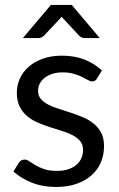

<svg xmlns="http://www.w3.org/2000/svg" viewBox="-20 -736 473 764"><path d="M365.5 -423Q359.5 -412 347 -412Q339.5 -412 330 -417.5Q320.5 -423 306.8 -429.8Q293 -436.5 274 -442.2Q255 -448 229 -448Q206.5 -448 188.5 -442.2Q170.5 -436.5 157.8 -426.5Q145 -416.5 138.2 -403.2Q131.5 -390 131.5 -374.5Q131.5 -355 142.8 -342Q154 -329 172.5 -319.5Q191 -310 214.5 -302.8Q238 -295.5 262.8 -287.2Q287.5 -279 311 -269Q334.5 -259 353 -244Q371.5 -229 382.8 -207.2Q394 -185.5 394 -155Q394 -120 381.5 -90.2Q369 -60.5 344.5 -38.8Q320 -17 284.5 -4.5Q249 8 202.5 8Q149.5 8 106.5 -9.2Q63.5 -26.5 33.5 -53.5L54.5 -87.5Q58.5 -94 64 -97.5Q69.5 -101 78 -101Q87 -101 97 -94Q107 -87 121.2 -78.5Q135.5 -70 156 -63Q176.5 -56 207 -56Q233 -56 252.5 -62.8Q272 -69.5 285 -81Q298 -92.5 304.2 -107.5Q310.5 -122.5 310.5 -139.5Q310.5 -160.5 299.2 -174.2Q288 -188 269.5 -197.8Q251 -207.5 227.2 -214.8Q203.5 -222 178.8 -230Q154 -238 130.2 -248.2Q106.5 -258.5 88 -274Q69.5 -289.5 58.2 -312.2Q47 -335 47 -367.5Q47 -396.5 59 -423.2Q71 -450 94 -470.2Q117 -490.5 150.5 -502.5Q184 -514.5 227 -514.5Q277 -514.5 316.8 -498.8Q356.5 -483 385.5 -455.5ZM377 -584.5H317.5Q312 -584.5 306.2 -586.5Q300.5 -588.5 295 -594L233.5 -660Q229 -664 225.5 -669.5Q223 -667 221 -664.5Q219 -662 217 -660L155 -594Q144.5 -584.5 132.5 -584.5H71L182.5 -716.5H265.5Z"/></svg>

Font: Lato
Style: Regular
Weight: 400
Designer: Lukasz Dziedzic with Adam Twardoch and Botio Nikoltchev
Foundry: tyPoland Lukasz Dziedzic
Version: Version 2.015; 2015-08-06; http://www.latofonts.com/